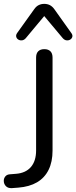

<svg xmlns="http://www.w3.org/2000/svg" viewBox="-32 -966 395 992"><path d="M29 6Q9.5 7 -1.5 -4.2Q-12.5 -15.5 -12.5 -32Q-12.5 -44.5 -4.5 -54.5Q3.5 -64.5 19.5 -65.5L51 -68Q101 -72 127.8 -103.2Q154.5 -134.5 154.5 -188.5V-668.5Q154.5 -690 165.5 -701Q176.5 -712 197 -712Q217.5 -712 228.5 -701Q239.5 -690 239.5 -668.5V-188Q239.5 -130 219.2 -88.8Q199 -47.5 159.5 -24.2Q120 -1 62 3.5ZM101 -768.5Q92 -758.5 81.2 -757.5Q70.5 -756.5 62.2 -761.8Q54 -767 51.8 -776.2Q49.5 -785.5 57 -796L144 -917.5Q154.5 -933 167.8 -939.5Q181 -946 196.5 -946Q212.5 -946 225.5 -939.5Q238.5 -933 249.5 -917.5L336 -796Q344 -785.5 341.8 -776.2Q339.5 -767 331.2 -761.8Q323 -756.5 312.2 -757.5Q301.5 -758.5 292.5 -768.5L196.5 -883Z"/></svg>

Font: Nunito ExtraLight
Style: Regular
Weight: 200
Designer: Vernon Adams
Foundry: Vernon Adams
Version: Version 3.602;April 4, 2023;FontCreator 14.0.0.2856 64-bit